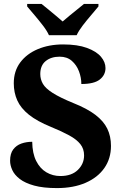

<svg xmlns="http://www.w3.org/2000/svg" viewBox="-20 -951 625 981"><path d="M271.2 10Q201 10 154.6 -2.8Q108.2 -15.6 81.2 -36.4Q54.2 -57.2 42.9 -81.8Q31.6 -106.4 31.6 -129.8Q31.6 -166.4 47.5 -187.4Q63.4 -208.4 89 -217.5Q114.6 -226.6 144.6 -226.6Q145.4 -167.4 164.9 -128.6Q184.4 -89.8 216.9 -70.7Q249.4 -51.6 288.4 -51.6Q345.8 -51.6 377.7 -82.7Q409.6 -113.8 409.6 -157Q409.6 -190.6 390.5 -214.6Q371.4 -238.6 333.7 -259.2Q296 -279.8 240.4 -302.6Q169.2 -331.6 127.6 -365Q86 -398.4 68.2 -438.2Q50.4 -478 50.4 -525.6Q50.4 -587.6 83.3 -631.8Q116.2 -676 173.4 -700Q230.6 -724 302.2 -724Q376 -724 424.3 -706.2Q472.6 -688.4 495.8 -661.1Q519 -633.8 519 -603.2Q519 -567.8 489.9 -544.8Q460.8 -521.8 395.6 -521.8Q395.6 -554.2 383.6 -586.3Q371.6 -618.4 347.1 -639.9Q322.6 -661.4 284.6 -661.4Q241.2 -661.4 213.5 -639Q185.8 -616.6 185.8 -572.6Q185.8 -545.8 199.2 -522.6Q212.6 -499.4 249.5 -475.9Q286.4 -452.4 354.8 -424.4Q425.2 -396.4 467.3 -364.3Q509.4 -332.2 528.2 -293.5Q547 -254.8 547 -205.6Q547 -141 513.3 -92.6Q479.6 -44.2 417.5 -17.1Q355.4 10 271.2 10ZM230.2 -771Q219.8 -794 199.4 -820.5Q179 -847 156.9 -873Q134.8 -899 118.8 -918V-931H192.2Q206 -920.6 225.3 -904.2Q244.6 -887.8 264.9 -871.3Q285.2 -854.8 300.2 -841.2Q315.2 -854.8 335.7 -871.3Q356.2 -887.8 376.3 -904.2Q396.4 -920.6 409.2 -931H483V-918Q467.6 -899 445.2 -873Q422.8 -847 402.5 -820.5Q382.2 -794 371.6 -771Z"/></svg>

Font: Noto Serif Hentaigana ExtraLight
Style: Regular
Weight: 200
Designer: Kazuhiro Yamada
Foundry: nipponia
Version: Version 1.000